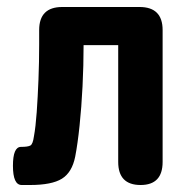

<svg xmlns="http://www.w3.org/2000/svg" viewBox="-20 -529 544 549"><path d="M42 0Q17 0 17 -55Q17 -109 40 -109Q60 -109 67 -113Q74 -117 77 -139Q82 -166 85 -208.5Q88 -251 90 -301.5Q92 -352 92 -402V-443Q92 -509 158 -509H379Q445 -509 445 -443V-66Q445 0 382 0Q318 0 318 -66V-400H219Q219 -342 216 -282Q213 -222 207.5 -169.5Q202 -117 195 -81Q186 -36 157 -18Q128 0 66 0Z"/></svg>

Font: Zen Maru Gothic Black
Style: Regular
Weight: 900
Designer: Yoshimichi Ohira
Foundry: Positype
Version: Version 1.001